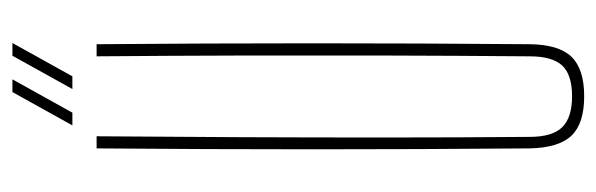

<svg xmlns="http://www.w3.org/2000/svg" viewBox="-354 -626 984 317"><g transform="rotate(-90 138.5 -467.0)"><path d="M138.5 5Q93.5 5 73.5 -16Q53.5 -37 52.5 -85Q51 -264.5 51 -442.8Q51 -621 52.5 -800H72.5Q71.5 -680.5 71 -561.5Q70.5 -442.5 70.5 -323.5Q70.5 -204.5 71.5 -85Q71.5 -47.5 87.5 -31.2Q103.5 -15 138.5 -15Q174 -15 189.2 -31.2Q204.5 -47.5 204.5 -85Q205.5 -204.5 205.8 -323.5Q206 -442.5 205.8 -561.5Q205.5 -680.5 204.5 -800H224.5Q226 -621 226 -442.8Q226 -264.5 224.5 -85Q224 -37 203.8 -16Q183.5 5 138.5 5ZM90.5 -840 145.5 -939H166.5L111.5 -840ZM150.5 -840 205.5 -939H226.5L171.5 -840Z"/></g></svg>

Font: Big Shoulders Display SC Thin
Style: Regular
Weight: 100
Designer: Patric King
Foundry: XO Type Co
Version: Version 2.002